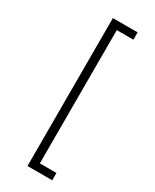

<svg xmlns="http://www.w3.org/2000/svg" viewBox="-234 -850 839 1042"><g transform="rotate(30 185.0 -328.5)"><path d="M141 -792H296V-746H192V89H296V135H141Z"/></g></svg>

Font: Noto Sans Bengali Condensed Light
Style: Regular
Weight: 300
Width: 3
Designer: Jelle Bosma - Monotype Design Team
Foundry: Monotype Imaging Inc.
Version: Version 2.003